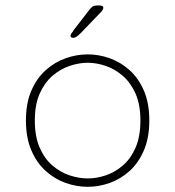

<svg xmlns="http://www.w3.org/2000/svg" viewBox="-20 -692 659 722"><path d="M310 10.5Q268 10.5 227 -4Q186 -18.5 152 -49Q118 -79.5 97.8 -126.8Q77.5 -174 77.5 -239Q77.5 -304 97.8 -351Q118 -398 152 -428.2Q186 -458.5 227 -473Q268 -487.5 310 -487.5Q351.5 -487.5 392.5 -473Q433.5 -458.5 467.2 -428.2Q501 -398 521.2 -351Q541.5 -304 541.5 -239Q541.5 -174 521.2 -126.8Q501 -79.5 467.2 -49Q433.5 -18.5 392.5 -4Q351.5 10.5 310 10.5ZM310 -21Q343 -21 377.5 -32.5Q412 -44 441.8 -69.5Q471.5 -95 489.8 -136.8Q508 -178.5 508 -239Q508 -298.5 489.8 -339.8Q471.5 -381 441.8 -406.8Q412 -432.5 377.5 -444.2Q343 -456 310 -456Q277 -456 242 -444.2Q207 -432.5 177.2 -406.8Q147.5 -381 129.2 -339.8Q111 -298.5 111 -239Q111 -178.5 129.2 -136.8Q147.5 -95 177.2 -69.5Q207 -44 242 -32.5Q277 -21 310 -21ZM255 -549.5Q253 -549.5 249 -551.2Q245 -553 245 -557Q245 -563 259.5 -582L316 -655Q323 -664 328.8 -667.8Q334.5 -671.5 345.5 -671.5H353.5Q359.5 -671.5 364 -669.5Q368.5 -667.5 368.5 -663Q368.5 -655.5 359.5 -646.5L283 -567Q275 -559 268 -554.2Q261 -549.5 255 -549.5Z"/></svg>

Font: Sono ExtraLight
Style: Regular
Weight: 200
Designer: Tyler Finck
Foundry: Tyler Finck
Version: Version 2.112